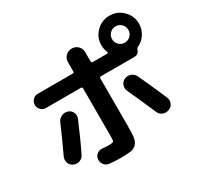

<svg xmlns="http://www.w3.org/2000/svg" viewBox="-183 -1068 1366 1325"><g transform="rotate(-30 500.0 -405.0)"><path d="M793.5 -653.8Q812.5 -634.8 839.4 -634.8Q866.2 -634.8 885.3 -653.8Q904.3 -672.9 904.3 -699.7Q904.3 -726.6 885.3 -745.6Q866.2 -764.6 839.4 -764.6Q812.5 -764.6 793.5 -745.6Q774.4 -726.6 774.4 -699.7Q774.4 -672.9 793.5 -653.8ZM989.3 -700.2Q989.3 -656.2 965.3 -619.1Q941.4 -582 902.3 -564.5Q893.6 -560.5 889.6 -548.8Q879.9 -516.6 845.7 -516.6H580.1Q569.3 -516.6 569.3 -504.9V-123Q569.3 -64.5 564.9 -35.2Q560.5 -5.9 542.5 13.2Q524.4 32.2 495.6 36.1Q466.8 40 409.2 40Q380.9 40 329.1 35.2Q304.7 33.2 289.6 14.2Q274.4 -4.9 276.4 -29.3Q277.3 -52.7 295.9 -67.4Q314.5 -82 336.9 -80.1Q370.1 -77.1 391.6 -77.1Q420.9 -77.1 426.3 -83.5Q431.6 -89.8 431.6 -123V-504.9Q431.6 -516.6 420.9 -516.6H141.6Q118.2 -516.6 102.1 -533.2Q85.9 -549.8 85.9 -572.8Q85.9 -595.7 102.5 -612.8Q119.1 -629.9 141.6 -629.9H420.9Q431.6 -629.9 431.6 -640.6V-714.8Q431.6 -743.2 451.7 -763.2Q471.7 -783.2 501 -783.2Q529.3 -783.2 549.3 -763.7Q569.3 -744.1 569.3 -714.8V-640.6Q569.3 -629.9 580.1 -629.9H695.3Q699.2 -629.9 701.2 -632.8Q703.1 -635.7 702.1 -639.6Q689.5 -668.9 689.5 -700.2Q689.5 -761.7 733.4 -805.7Q777.3 -849.6 839.4 -849.6Q901.4 -849.6 945.3 -805.7Q989.3 -761.7 989.3 -700.2ZM110.4 -84Q86.9 -93.8 78.6 -118.2Q70.3 -142.6 81.1 -166Q137.7 -286.1 178.7 -382.8Q189.5 -407.2 212.9 -417.5Q236.3 -427.7 260.7 -419.9Q285.2 -412.1 295.4 -388.7Q305.7 -365.2 295.9 -341.8Q241.2 -210.9 193.4 -114.3Q182.6 -90.8 158.2 -82Q133.8 -73.2 110.4 -84ZM868.2 -81.1Q843.8 -71.3 819.8 -81.1Q795.9 -90.8 786.1 -115.2Q750 -199.2 685.5 -341.8Q675.8 -365.2 685.5 -388.7Q695.3 -412.1 717.8 -420.9Q742.2 -430.7 766.1 -420.9Q790 -411.1 800.8 -387.7Q854.5 -272.5 902.3 -160.2Q912.1 -136.7 902.3 -113.3Q892.6 -89.8 868.2 -81.1Z"/></g></svg>

Font: Rounded-X Mgen+ 2m bold
Style: Bold
Weight: 700
Designer: [Source Han Sans]
Ryoko NISHIZUKA  (kana & ideographs); Paul D. Hunt (Latin, Greek & Cyrillic); Wenlong ZHANG  (bopomofo
Version: Version 1.059.20150602